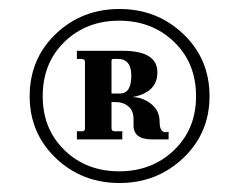

<svg xmlns="http://www.w3.org/2000/svg" viewBox="-20 -627 532 427"><path d="M246 -607Q329 -607 387.5 -551.5Q446 -496 446 -413Q446 -331 387.5 -275.5Q329 -220 246 -220Q162 -220 104 -275.5Q46 -331 46 -413Q46 -496 104 -551.5Q162 -607 246 -607ZM75 -413Q75 -340 123.5 -293Q172 -246 245 -246Q318 -246 367 -293Q416 -340 416 -413Q416 -487 367 -534Q318 -581 245 -581Q172 -581 123.5 -534Q75 -487 75 -413ZM151 -514H253Q330 -514 330 -466Q330 -421 274 -411Q297 -411 316 -396Q335 -381 335 -356Q335 -328 355 -334V-317H318Q277 -317 277 -348V-362Q277 -381 265.5 -390.5Q254 -400 238 -400H228V-342Q228 -335 235 -335H252V-317H151V-335H163Q169 -335 169 -342V-489Q169 -496 161 -496H151ZM242 -496H233Q228 -496 228 -493V-419H247Q272 -419 272 -459Q272 -496 242 -496Z"/></svg>

Font: Unna
Style: Regular
Weight: 400
Designer: Jorge de Buen U.
Foundry: Omnibus-Type
Version: Version 2.006;PS 002.006;hotconv 1.0.70;makeotf.lib2.5.58329